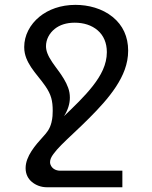

<svg xmlns="http://www.w3.org/2000/svg" viewBox="-20 -581 642 809"><path d="M177.2 208H495.6V138.2H232.4C225.1 138.2 214.8 136.2 206.5 130.4C198.2 124.5 190.9 114.7 190.9 102.1C190.9 91.3 195.8 80.6 205.1 67.9C223.1 43.5 246.1 21.5 295.4 -24.9C316.4 -44.4 337.9 -65.4 355.5 -83C397 -124.5 437.5 -168 468.8 -215.8C499 -262.2 520 -311 520 -367.7C520 -426.3 497.6 -474.6 455.1 -509.3C410.2 -545.9 351.6 -560.5 297.9 -560.5C235.8 -560.5 183.6 -541 146.5 -510.7C106.4 -478 82 -432.1 82 -382.8C82 -363.3 85.9 -349.1 90.8 -335.9C101.6 -308.6 117.7 -286.6 142.1 -256.3C150.9 -245.6 162.1 -231.4 171.4 -217.8C195.8 -182.1 202.1 -156.2 202.1 -113.8C202.1 -102.1 201.7 -84 196.8 -64.9C189.5 -36.1 176.8 -22 163.1 -6.8C129.4 30.3 87.9 77.1 87.9 127.4C87.9 153.3 98.6 172.4 114.3 185.5C129.9 198.7 152.3 208 177.2 208ZM250 -91.8C266.1 -117.7 274.4 -143.6 274.4 -169.9C274.4 -184.1 272 -198.2 267.1 -211.4C258.3 -236.3 241.2 -262.7 224.1 -285.6C221.7 -289.1 210.4 -303.7 200.2 -318.8C180.7 -347.7 173.8 -367.7 173.8 -386.7C173.8 -414.1 187.5 -440.9 210.9 -459.5C231.9 -476.1 259.8 -485.4 294.9 -485.4C332 -485.4 366.2 -475.1 391.6 -453.1C416.5 -431.6 430.2 -400.4 430.2 -361.3C430.2 -309.1 405.8 -263.2 371.1 -218.8C335.9 -173.8 291 -131.3 250 -91.8Z"/></svg>

Font: Hack
Style: Regular
Weight: 400
Monospace: yes
Designer: Christopher Simpkins
Foundry: Christopher Simpkins
Version: Version 2.010